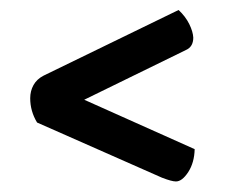

<svg xmlns="http://www.w3.org/2000/svg" viewBox="-20 -450 440 375"><path d="M323.6 -95.6Q315.4 -95.6 296.5 -102.9L52.4 -210.7Q39 -232.9 39 -258.1Q39 -272.2 45.4 -283.8Q51.8 -295.4 65.2 -302.3L328.8 -430.5Q342.2 -418 349.6 -403.1Q356.9 -388.3 357.5 -376.6Q357.5 -358.6 343.1 -352.3L144.5 -255.2L360.2 -158.7Q359.6 -132.5 347.7 -114Q335.7 -95.6 323.6 -95.6Z"/></svg>

Font: Yanone Kaffeesatz ExtraLight
Style: Regular
Weight: 200
Designer: Yanone (Cyrillic: Daniel Pouzeot, Huerta Tipografica, and Cyreal)
Foundry: Yanone
Version: Version 2.003